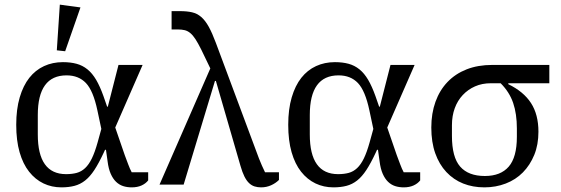

<svg xmlns="http://www.w3.org/2000/svg" viewBox="-20 -796 2421 828"><path d="M619 -18Q608 -4 590 4Q572 12 548 12Q528 12 511 6.5Q494 1 480.5 -12Q467 -25 457.5 -46.5Q448 -68 444 -100L437 -150H433L427 -137Q406 -92 387 -63Q368 -34 347 -17.5Q326 -1 301 5.5Q276 12 245 12Q203 12 167.5 -5Q132 -22 105.5 -55.5Q79 -89 64.5 -139.5Q50 -190 50 -258Q50 -325 65 -376Q80 -427 106.5 -460.5Q133 -494 170 -511Q207 -528 251 -528Q284 -528 310 -521Q336 -514 357 -497Q378 -480 394.5 -452Q411 -424 426 -382L442 -336H445L491 -516H595L477 -246L518 -127Q526 -106 533 -87Q540 -68 548 -53H619ZM400 -320Q382 -405 350.5 -438Q319 -471 267 -471Q143 -471 143 -300V-216Q143 -45 265 -45Q291 -45 311 -50.5Q331 -56 347 -71Q363 -86 376 -112.5Q389 -139 401 -182L417 -240ZM225 -579 238 -776 327 -764 261 -575Z M887 -501 848 -582Q834 -610 823 -627Q812 -644 800.5 -653.5Q789 -663 776 -666Q763 -669 746 -669H720V-748H756Q786 -748 808 -743Q830 -738 847.5 -723Q865 -708 880 -681Q895 -654 911 -611L1097 -112Q1102 -99 1109.5 -82Q1117 -65 1123 -53H1183V-20Q1169 -6 1149 3Q1129 12 1106 12Q1091 12 1078 8Q1065 4 1054 -6.5Q1043 -17 1034 -35Q1025 -53 1017 -81L911 -447H907L772 0H668Z M1792 -18Q1781 -4 1763 4Q1745 12 1721 12Q1701 12 1684 6.5Q1667 1 1653.5 -12Q1640 -25 1630.5 -46.5Q1621 -68 1617 -100L1610 -150H1606L1600 -137Q1579 -92 1560 -63Q1541 -34 1520 -17.5Q1499 -1 1474 5.5Q1449 12 1418 12Q1376 12 1340.5 -5Q1305 -22 1278.5 -55.5Q1252 -89 1237.5 -139.5Q1223 -190 1223 -258Q1223 -325 1238 -376Q1253 -427 1279.5 -460.5Q1306 -494 1343 -511Q1380 -528 1424 -528Q1457 -528 1483 -521Q1509 -514 1530 -497Q1551 -480 1567.5 -452Q1584 -424 1599 -382L1615 -336H1618L1664 -516H1768L1650 -246L1691 -127Q1699 -106 1706 -87Q1713 -68 1721 -53H1792ZM1573 -320Q1555 -405 1523.5 -438Q1492 -471 1440 -471Q1316 -471 1316 -300V-216Q1316 -45 1438 -45Q1464 -45 1484 -50.5Q1504 -56 1520 -71Q1536 -86 1549 -112.5Q1562 -139 1574 -182L1590 -240Z M2172 -437V-433Q2238 -401 2270 -351.5Q2302 -302 2302 -228Q2302 -172 2284 -128Q2266 -84 2235 -52.5Q2204 -21 2161 -4.5Q2118 12 2069 12Q2019 12 1977.5 -4.5Q1936 -21 1905 -54Q1874 -87 1857 -135Q1840 -183 1840 -246Q1840 -307 1858 -357Q1876 -407 1910 -442.5Q1944 -478 1992.5 -497Q2041 -516 2103 -516H2349V-437ZM2071 -37Q2139 -37 2174 -77.5Q2209 -118 2209 -206V-242Q2209 -305 2193 -352Q2177 -399 2139 -437H2097Q2059 -437 2028.5 -423.5Q1998 -410 1975.5 -386Q1953 -362 1941 -329Q1929 -296 1929 -256V-210Q1929 -118 1964.5 -77.5Q2000 -37 2071 -37Z"/></svg>

Font: IBM Plex Serif
Style: Regular
Weight: 400
Designer: Mike Abbink, Paul van der Laan, Pieter van Rosmalen
Foundry: Bold Monday
Version: Version 3.001